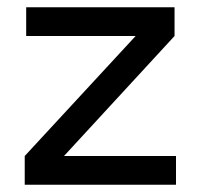

<svg xmlns="http://www.w3.org/2000/svg" viewBox="-20 -508 552 528"><path d="M464 -79V0H48V-79L353 -409H52V-488H460V-409L156 -79Z"/></svg>

Font: Exo 2.0 Medium
Style: Regular
Weight: 500
Designer: Natanael Gama
Version: Version 1.001;PS 001.001;hotconv 1.0.70;makeotf.lib2.5.58329